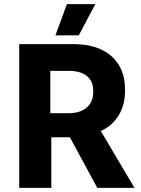

<svg xmlns="http://www.w3.org/2000/svg" viewBox="-20 -915 688 935"><path d="M73.6 0H229.8V-246.4H320.4L453.8 0H635L470.8 -277.2Q525.2 -300.8 557 -351.8Q588.8 -402.8 588.8 -471.2V-481.2Q588.8 -532.2 571.9 -572.5Q555 -612.8 523 -641.3Q491 -669.8 444.9 -684.9Q398.8 -700 341 -700H73.6ZM225 -363.8V-570H315.2Q371.8 -570 402.9 -544.8Q434 -519.6 434 -474.4V-465.6Q434 -419.6 402.8 -391.7Q371.6 -363.8 314 -363.8ZM444.4 -895H305.8L250 -742.8H363.6Z"/></svg>

Font: Fixel Variable
Style: Regular
Weight: 100
Width: 3
Designer: AlfaBravo + MacPaw
Foundry: Kyrylo Tkachov, Marchela Mozhyna, Serhii Makarenko, Maria Weinstein, Zakhar Kryvoshyya
Version: Version 1.211